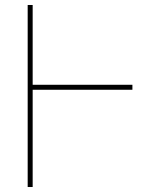

<svg xmlns="http://www.w3.org/2000/svg" viewBox="-20 -750 602 770"><path d="M511 -410V-390H111V0H91V-730H111V-410Z"/></svg>

Font: M PLUS 1p Thin
Style: Regular
Weight: 250
Version: Version 1.062